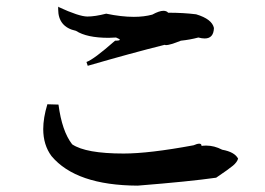

<svg xmlns="http://www.w3.org/2000/svg" viewBox="-20 -641 835 604"><path d="M413 -57Q219 -58 142 -150Q116 -185 116 -235Q116 -270 129 -313L164 -312Q175 -228 207 -187Q250 -158 369 -158Q449 -158 589 -184Q600 -189 607 -189Q614 -189 614 -182Q621 -183 629 -183Q654 -183 679 -170Q718 -163 729 -142Q726 -131 713 -120Q700 -109 660 -82Q576 -70 413 -57ZM256 -434 252 -446Q275 -454 342 -513Q357 -513 357 -516Q357 -518 345 -523L322 -522Q253 -522 219 -544Q163 -556 163 -612V-621L164 -619Q229 -589 255 -589Q279 -589 314 -598Q362 -588 401 -588Q433 -588 459 -595Q481 -607 494 -607Q504 -607 509 -601Q557 -601 597 -596Q647 -581 653 -553Q652 -520 624 -520Q615 -520 604 -523Q578 -516 549 -513Q514 -499 502 -499L498 -500Q397 -475 256 -434Z"/></svg>

Font: Xiangcui Kesong Xiangcui Kesong
Style: Regular
Weight: 400
Version: Version 1.501;March 28, 2024;FontCreator 14.0.0.2814 64-bit